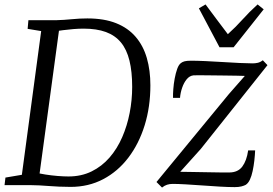

<svg xmlns="http://www.w3.org/2000/svg" viewBox="-22 -834 1230 865"><path d="M106 -743H231.5Q267 -744 302 -747.5Q337 -751 371.5 -751Q447.5 -751 501.2 -729.5Q555 -708 589.2 -668Q623.5 -628 639.5 -572.5Q655.5 -517 655.5 -449.5Q655.5 -353 629.8 -269.8Q604 -186.5 556.5 -124Q509 -61.5 443 -26.8Q377 8 296 8Q268 8 243.8 6.8Q219.5 5.5 197.8 4Q176 2.5 155.5 1.2Q135 0 113.5 0H-1.5L2.5 -34L76.5 -46.5L163.5 -694L102.5 -704ZM151.5 -16.5 136.5 -57.5Q155 -52 182.2 -47.8Q209.5 -43.5 237.5 -41.2Q265.5 -39 286.5 -39Q344.5 -39 390.8 -61.8Q437 -84.5 471.5 -124.2Q506 -164 528.5 -215.8Q551 -267.5 562.2 -325.5Q573.5 -383.5 573.5 -442.5Q573.5 -511.5 561.2 -561.2Q549 -611 522.8 -642.8Q496.5 -674.5 455 -689.8Q413.5 -705 354.5 -705Q333.5 -705 308.5 -703Q283.5 -701 261.5 -698Q239.5 -695 226.5 -693L248.5 -731.5ZM1081 -492Q1069 -492.5 1043.2 -493Q1017.5 -493.5 985.8 -493.8Q954 -494 924 -494.5Q894 -495 873.2 -495Q852.5 -495 849.5 -494.5Q832 -492.5 819.2 -477Q806.5 -461.5 798.8 -439.2Q791 -417 789 -393H757.5Q757 -409 758.8 -432.5Q760.5 -456 765 -480.2Q769.5 -504.5 776.5 -524Q783.5 -543.5 794 -550.5Q799.5 -555 809.5 -557.8Q819.5 -560.5 838.5 -560.5Q865 -560.5 903 -558.8Q941 -557 981.5 -554.5Q1022 -552 1058 -550.2Q1094 -548.5 1116 -548.5Q1127.5 -548.5 1139 -551Q1150.5 -553.5 1162 -562.5L1183 -540.5L883 -163.5L790 -60Q810.5 -60 844.5 -59.2Q878.5 -58.5 913.8 -58Q949 -57.5 976.2 -57Q1003.5 -56.5 1010.5 -57Q1050 -57 1069.8 -83.8Q1089.5 -110.5 1096 -156.5H1127.5Q1126.5 -134.5 1123.8 -110.2Q1121 -86 1116.2 -63.5Q1111.5 -41 1103.8 -24.5Q1096 -8 1084.5 -1Q1078 2.5 1065.8 5.8Q1053.5 9 1035.5 9Q1008.5 9 969.8 6.8Q931 4.5 890 1.5Q849 -1.5 813.5 -3.5Q778 -5.5 756 -5.5Q742.5 -5.5 730.8 -1.8Q719 2 708 11L683 -14L1009 -410ZM967 -621 874 -796.5 904 -814Q928.5 -780.5 953.8 -747.2Q979 -714 1004.5 -680Q1041.5 -713.5 1071.2 -746.8Q1101 -780 1138.5 -814L1166 -792L1030.5 -621Z"/></svg>

Font: Merriweather 24pt Light
Style: Italic
Weight: 300
Italic angle: -7.8°
Version: Version 2.101